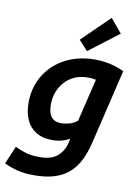

<svg xmlns="http://www.w3.org/2000/svg" viewBox="-130 -862 815 1118"><g transform="rotate(10 278.0 -302.5)"><path d="M150 188Q93.8 188 50.5 176.9Q7.2 165.8 -26.5 148.8L18.5 43Q47.5 57.8 82.2 68Q117 78.2 163.8 78.2Q234 78.2 270.2 46.6Q306.5 15 317.8 -37L322 -57.5Q299.8 -45.5 274.6 -38.8Q249.5 -32 222.5 -32Q161.5 -32 122.2 -56.9Q83 -81.8 64.8 -125Q46.5 -168.2 46.5 -222.5Q46.5 -280 63.5 -328.9Q80.5 -377.8 111.4 -416.4Q142.2 -455 184.4 -482.2Q226.5 -509.5 277.4 -523.5Q328.2 -537.5 384.5 -537.5Q414.8 -537.5 444.2 -533.2Q473.8 -529 502.2 -520.6Q530.8 -512.2 557.8 -499.2L452.8 -59Q438.8 0.2 416.1 46.4Q393.5 92.5 358.4 124Q323.2 155.5 272.1 171.8Q221 188 150 188ZM255.8 -137.8Q274.2 -137.8 300.6 -144.5Q327 -151.2 349 -169.8L409.8 -422.2Q398.8 -424.8 387.1 -426Q375.5 -427.2 363.2 -427.2Q319.2 -427.2 284.4 -411.9Q249.5 -396.5 225.4 -369.2Q201.2 -342 188.8 -307.6Q176.2 -273.2 176.2 -234.2Q176.2 -208.2 183 -186Q189.8 -163.8 207 -150.8Q224.2 -137.8 255.8 -137.8ZM329.5 -577.5 276.5 -635.5 437.8 -793.2 506 -711.8Z"/></g></svg>

Font: Ubuntu Sans
Style: Italic
Weight: 400
Italic angle: -13.5°
Designer: Dalton Maag Ltd
Foundry: Dalton Maag Ltd
Version: Version 1.006